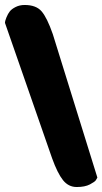

<svg xmlns="http://www.w3.org/2000/svg" viewBox="-25 -730 411 771"><path d="M187 -593 366 -17Q364 -13 360 -6.5Q356 0 336 10.5Q316 21 283 21Q250 21 228 -6.5Q206 -34 184 -95L-5 -638Q-5 -646 1 -660.5Q7 -675 14.5 -684.5Q22 -694 38 -702Q54 -710 74 -710Q120 -710 142 -684.5Q164 -659 187 -593Z"/></svg>

Font: Chela One Cyrilic
Style: Regular
Weight: 400
Designer: Miguel Hernandez
Foundry: LatinoType
Version: Version 1.001